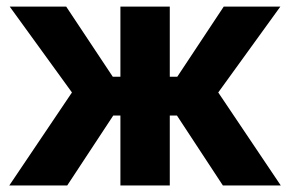

<svg xmlns="http://www.w3.org/2000/svg" viewBox="-20 -566 885 586"><path d="M8.4 0 199.6 -283.8 9.6 -545.9H182L324.2 -331.8H347.5V-545.9H498.2V-331.8H521.1L662.9 -545.9H835.7L646.1 -283.8L836.9 0H660.2L520.1 -213.3H498.2V0H347.5V-213.3H325.6L185.2 0Z"/></svg>

Font: Inter Tight
Style: Regular
Weight: 400
Designer: Rasmus Andersson
Foundry: rsms
Version: Version 3.002